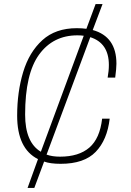

<svg xmlns="http://www.w3.org/2000/svg" viewBox="-20 -860 640 940"><path d="M148 60H115L166 -81Q64 -132 64 -294Q64 -410 93.5 -507.5Q123 -605 187.5 -663.5Q252 -722 356 -722Q383 -722 403 -719L448 -840H482L434 -713Q550 -681 550 -548Q550 -525 544 -480H507Q513 -513 513 -542Q513 -649 422 -678L208 -103Q236 -93 274 -93Q366 -93 417.5 -137.5Q469 -182 480 -279H517Q505 -175 448.5 -116.5Q392 -58 277 -58Q226 -58 196 -69ZM180 -117 390 -685Q375 -687 359 -687Q240 -687 171.5 -593Q103 -499 103 -299Q103 -163 180 -117Z"/></svg>

Font: Tanohe Sans ExtraLight
Style: Italic
Weight: 200
Designer: Village Type and Design LLC & Cristiano Sobral
Foundry: Cooper Hewitt Smithsonian Design Museum
Version: Version 1.00;September 29, 2021;FontCreator 13.0.0.2655 64-b